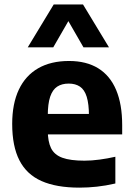

<svg xmlns="http://www.w3.org/2000/svg" viewBox="-20 -828 594 858"><path d="M335 10.5Q232 10.5 165.5 -19Q99 -48.5 66.8 -111.5Q34.5 -174.5 34.5 -274Q34.5 -364.5 64.2 -427.5Q94 -490.5 150.8 -523Q207.5 -555.5 288.5 -555.5Q366 -555.5 419 -522.8Q472 -490 499 -426Q526 -362 526 -269V-227.5H125.5V-319H403L377.5 -309.5Q377.5 -363.5 367.5 -395.5Q357.5 -427.5 337.2 -441Q317 -454.5 287 -454.5Q256.5 -454.5 235.8 -441Q215 -427.5 204.2 -395.8Q193.5 -364 193.5 -310V-246Q193.5 -195.5 208.2 -165.8Q223 -136 258.8 -123Q294.5 -110 357.5 -110Q389.5 -110 424.8 -114.8Q460 -119.5 495.5 -127.5V-8Q452 2 412.8 6.2Q373.5 10.5 335 10.5ZM104 -616.5 220 -808H351L467 -616.5H353L273.5 -754.5H297.5L218 -616.5Z"/></svg>

Font: Encode Sans Condensed Thin
Style: Bold
Weight: 700
Version: Version 3.002